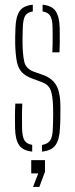

<svg xmlns="http://www.w3.org/2000/svg" viewBox="-20 -624 312 796"><path d="M42.5 -92Q42 -113.5 42 -139Q42 -164.5 43.5 -194.5H72.5Q71 -163.5 71.2 -138.2Q71.5 -113 71.5 -90.5Q72.5 -57 81.5 -42Q90.5 -27 113.5 -23.5V4.5Q74.5 0.5 59 -22.5Q43.5 -45.5 42.5 -92ZM154 4.5V-23Q178 -27 188 -41.8Q198 -56.5 199 -90.5Q199.5 -106 200 -121.5Q200.5 -137 200.5 -151.5Q200.5 -166 200 -179.5Q199 -226 190.2 -249.8Q181.5 -273.5 152.5 -284L115.5 -297.5Q85.5 -308.5 70.5 -324.8Q55.5 -341 50 -368Q44.5 -395 43 -439Q42.5 -457.5 43 -473Q43.5 -488.5 44 -507Q45.5 -554 60.8 -577.2Q76 -600.5 116 -604.5V-576.5Q92.5 -573 84 -558Q75.5 -543 74.5 -509Q74 -489 73.5 -473.2Q73 -457.5 73.5 -439.5Q74.5 -394 81 -366.8Q87.5 -339.5 119.5 -327L156.5 -314Q195.5 -300.5 213 -270.8Q230.5 -241 230.5 -180Q230.5 -160 230.2 -136Q230 -112 228.5 -91.5Q226.5 -45.5 210.2 -22.5Q194 0.5 154 4.5ZM197 -407Q198 -427 198.2 -444.8Q198.5 -462.5 198.2 -478.8Q198 -495 198 -509Q197.5 -543 188.5 -558Q179.5 -573 156.5 -576.5V-604.5Q196 -600.5 211.2 -577.2Q226.5 -554 227.5 -507.5Q227.5 -494 227.8 -478.2Q228 -462.5 227.8 -444.8Q227.5 -427 226.5 -407ZM117 151 138.5 95H109.5V40H166.5V88.5L143 151Z"/></svg>

Font: Big Shoulders Stencil Display ExtraLight
Style: Regular
Weight: 250
Designer: Patric King
Foundry: XO Type Co
Version: Version 2.001